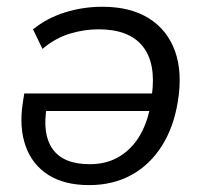

<svg xmlns="http://www.w3.org/2000/svg" viewBox="-20 -531 594 560"><path d="M240 8.9Q167.3 8.9 120.4 -21.2Q73.6 -51.3 54.7 -105.2Q35.7 -159.1 46.2 -229L50.7 -258.3H440.4L432.5 -207.2H96.3L116.8 -221.6Q102.2 -140.5 133.5 -96.3Q164.8 -52.1 241.7 -52.1Q292.2 -52.1 329.7 -75.3Q367.1 -98.6 389.8 -139.2Q412.6 -179.9 419.6 -230.4L423 -253.9Q435.6 -346.7 396.1 -396.1Q356.6 -445.5 267.3 -445.5Q225 -445.5 183 -432.6Q141 -419.7 103.9 -388.4L76.3 -445.4Q117.2 -478.6 169.7 -494.9Q222.2 -511.3 278.6 -511.3Q360.3 -511.3 414.2 -477.6Q468 -443.9 490.4 -382Q512.7 -320.1 498.7 -235.1Q486.7 -159.5 451.5 -104.5Q416.3 -49.5 362.6 -20.3Q308.9 8.9 240 8.9Z"/></svg>

Font: Mulish ExtraLight
Style: Italic
Weight: 200
Italic angle: -9°
Designer: Vernon Adams
Foundry: Vernon Adams
Version: Version 3.603